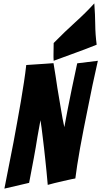

<svg xmlns="http://www.w3.org/2000/svg" viewBox="-20 -1109 598 1134"><path d="M6 5Q34 -136 60 -270Q70 -326 81.5 -387.5Q93 -449 103 -508.5Q113 -568 121.5 -623.5Q130 -679 135 -725Q166 -727 195 -729Q221 -731 248 -732.5Q275 -734 296 -736Q309 -659 319 -589Q324 -559 329.5 -526.5Q335 -494 340 -464Q345 -434 350 -406.5Q355 -379 360 -358Q364 -379 369 -406.5Q374 -434 380 -464.5Q386 -495 392.5 -527Q399 -559 405 -589Q420 -659 436 -735L558 -750Q524 -600 498 -466Q486 -408 474.5 -349Q463 -290 453 -235Q443 -180 436 -133.5Q429 -87 425 -55Q422 -55 401.5 -50.5Q381 -46 354.5 -40Q328 -34 301.5 -27.5Q275 -21 262 -17Q255 -98 247 -171Q244 -202 240 -235Q236 -268 232.5 -298Q229 -328 225.5 -354.5Q222 -381 219 -399Q216 -381 211 -355Q206 -329 201 -299.5Q196 -270 191 -238.5Q186 -207 180 -177Q167 -106 152 -29ZM297 -750Q296 -761 296 -770Q296 -779 296 -788Q296 -804 296.5 -820.5Q297 -837 297 -855Q365 -924 425 -978Q485 -1032 537 -1089Q542 -1022 542.5 -964Q543 -906 551 -845Q492 -821 424 -796.5Q356 -772 297 -750Z"/></svg>

Font: Bangers
Style: Regular
Weight: 400
Designer: vernon adams
Foundry: Vernon Adams
Version: Version 2.000